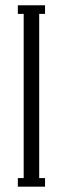

<svg xmlns="http://www.w3.org/2000/svg" viewBox="-20 -700 236 720"><path d="M148.9 0H46.9V-32.2H68.8V-647.9H46.9V-680.2H148.9V-647.9H127V-32.2H148.9Z"/></svg>

Font: Margherita Light
Style: Regular
Weight: 300
Designer: James Puckett
Foundry: Dunwich Type Founders
Version: Version 1.008;hotconv 1.0.109;makeotfexe 2.5.65596